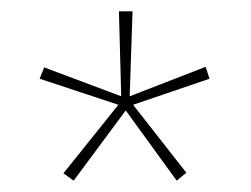

<svg xmlns="http://www.w3.org/2000/svg" viewBox="-20 -779 443 339"><path d="M214 -759H190L194 -609L58 -660L50 -640L189 -594L92 -473L110 -460L202 -584L292 -460L309 -474L215 -594L350 -640L343 -661L209 -609Z"/></svg>

Font: Noto Sans Armenian Condensed Thin
Style: Regular
Weight: 100
Width: 3
Designer: Monotype Design Team
Foundry: Monotype Imaging Inc.
Version: Version 2.008